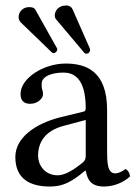

<svg xmlns="http://www.w3.org/2000/svg" viewBox="-20 -671 497 701"><path d="M293 -48C299 -17 310 10 360 10C398 10 434 -7 455 -27C453 -39 449 -48 438 -54C431 -48 414 -38 401 -38C372 -38 371 -77 371 -123V-270C371 -412 293 -439 220 -439C138 -439 55 -385 55 -328C55 -304 67 -292 90 -292C119 -292 137 -313 137 -326C137 -333 136 -340 134 -344C133 -347 132 -353 132 -364C132 -395 174 -406 212 -406C246 -406 293 -389 293 -276C293 -269 290 -265 287 -264L201 -243C105 -219 36 -166 36 -98C36 -16 92 10 162 10C197 10 227 2 271 -32L291 -48ZM293 -233V-101C293 -88 287 -81 279 -75C253 -54 219 -31 191 -31C141 -31 119 -71 119 -102C119 -147 140 -193 214 -212ZM222 -651C191 -651 180 -629 180 -615C180 -610 181 -604 186 -599L288 -478C290 -476 292 -475 295 -475C306 -475 309 -485 309 -488C309 -489 309 -491 308 -494L245 -637C241 -646 233 -651 222 -651ZM86 -645C63 -645 48 -627 48 -609C48 -603 50 -596 55 -590L169 -480C171 -478 173 -477 176 -477C179 -477 189 -481 189 -491C189 -492 189 -494 188 -495L110 -634C105 -643 98 -645 86 -645Z"/></svg>

Font: Libertinus Math
Style: Regular
Weight: 400
Designer: Philipp H. Poll, Khaled Hosny
Foundry: Caleb Maclennan
Version: Version 7.050;RELEASE